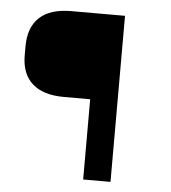

<svg xmlns="http://www.w3.org/2000/svg" viewBox="-44 -581 553 622"><g transform="rotate(5 232.0 -270.0)"><path d="M337.9 -540V0H249V-260.9H163.4Q95.8 -260.9 60.6 -292.5Q25.3 -324 25.3 -384.6V-412.7Q25.3 -475.7 60.3 -507.9Q95.3 -540 163.4 -540Z"/></g></svg>

Font: Pathway Extreme 8pt Thin
Style: Regular
Weight: 100
Version: Version 1.001;gftools[0.9.26]